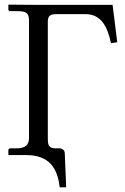

<svg xmlns="http://www.w3.org/2000/svg" viewBox="-20 -666 538 827"><path d="M93 2C191 2 228 57 237 141H265L259 -7C258 -21 245 -27 238 -27H221C188 -27 186 -42 186 -73V-574C186 -600 200 -605 222 -605H349C415 -605 443 -552 458 -480L485 -484L465 -645H145C132 -645 18 -646 18 -646L16 -645V-625C16 -621 19 -618 23 -618H53C96 -618 105 -609 105 -574V-73C105 -42 90 -27 50 -27H24C20 -27 16 -24 16 -19V0L18 2Z"/></svg>

Font: Libertinus Serif Display
Style: Regular
Weight: 400
Designer: Philipp H. Poll, Khaled Hosny
Foundry: Caleb Maclennan
Version: Version 7.050;RELEASE